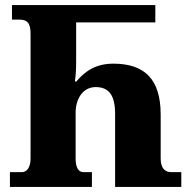

<svg xmlns="http://www.w3.org/2000/svg" viewBox="-20 -734 754 754"><path d="M19 0H341V-58H308C287 -58 277 -78 277 -111V-292C277 -341 302 -392 356 -392C409 -392 432 -358 432 -287V0H692V-58H652C625 -58 611 -77 611 -112V-284C611 -425 546 -484 425 -484C361 -484 316 -458 280 -414H274C278 -439 279 -464 279 -491V-646H590V-714H27V-657H55C86 -657 100 -645 100 -602V-111C100 -78 86 -58 66 -58H19Z"/></svg>

Font: Noto Serif Georgian Condensed Black
Style: Regular
Weight: 900
Width: 3
Designer: Monotype Design Team, Akaki Razmadze
Foundry: Google LLC
Version: Version 2.003